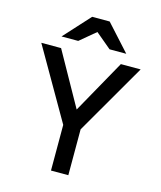

<svg xmlns="http://www.w3.org/2000/svg" viewBox="-132 -1017 931 1112"><g transform="rotate(15 333.0 -461.0)"><path d="M280.8 0V-273.9L35.2 -700.2H153.8L333 -379.9L512.2 -700.2H630.9L384.8 -274.9V0ZM426.8 -766.1 333 -844.7 238.8 -766.1H138.7L280.8 -921.9H385.7L526.9 -766.1Z"/></g></svg>

Font: Overpass
Style: Regular
Weight: 400
Designer: Delve Withrington
Foundry: Delve Fonts
Version: Version 1.001